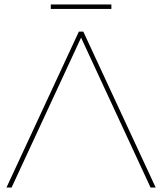

<svg xmlns="http://www.w3.org/2000/svg" viewBox="-20 -842 728 862"><path d="M344 -673 656 0H679L354 -700H334L9 0H32ZM480 -802V-822H208V-802Z"/></svg>

Font: Montserrat-Alt1 Thin
Style: Regular
Weight: 100
Designer: Differentunic
Foundry: Differentunic
Version: Version 7.222